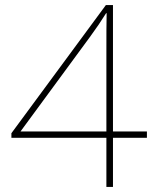

<svg xmlns="http://www.w3.org/2000/svg" viewBox="-20 -738 610 758"><path d="M560 -194V-219H426V-718H398L25 -212V-194H400V0H426V-194ZM400 -219H61L335 -592C365 -633 376 -650 399 -686H401C400 -635 400 -610 400 -524Z"/></svg>

Font: Noto Sans Arabic UI Th
Style: Regular
Weight: 100
Designer: Monotype Design Team, Nadine Chahine and Nizar Qandah
Foundry: Monotype Imaging Inc.
Version: Version 2.010